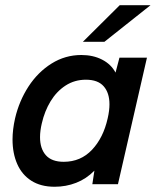

<svg xmlns="http://www.w3.org/2000/svg" viewBox="-20 -710 606 740"><path d="M546.4 -487.8 434.6 0H335.9L343.8 -52.2Q312.5 -20.5 273.4 -5.4Q234.4 9.8 190.4 9.8Q137.2 9.8 100.8 -13.4Q64.5 -36.6 46.4 -77.9Q28.3 -119.1 28.3 -172.4Q28.3 -210.4 38.1 -253.9Q53.7 -320.8 89.8 -376.5Q126 -432.1 178.7 -465.1Q231.4 -498 293.5 -498Q338.9 -498 373.5 -480.2Q408.2 -462.4 425.3 -430.2L440.4 -487.8ZM401.9 -308.1Q401.9 -352.1 379.6 -377.4Q357.4 -402.8 311 -402.8Q267.6 -402.8 232.9 -380.4Q198.2 -357.9 175 -319.8Q151.9 -281.7 141.1 -234.4Q134.3 -205.6 134.3 -181.2Q134.3 -137.2 156.7 -111.8Q179.2 -86.4 225.6 -86.4Q291 -86.4 334.7 -132.8Q378.4 -179.2 395 -253.9Q401.9 -283.7 401.9 -308.1ZM299.3 -548.8 441.4 -689.9H560.1L382.3 -548.8Z"/></svg>

Font: Acari Sans SemiBold
Style: Italic
Weight: 600
Italic angle: -13°
Designer: Alfredo Marco Pradil and Stefan Peev
Foundry: Hanken Design Co.
Version: Version 1.045;January 11, 2019;FontCreator 11.5.0.2425 64-bi